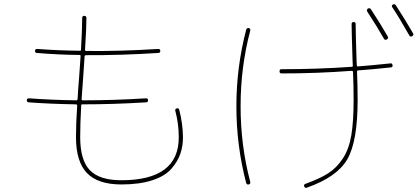

<svg xmlns="http://www.w3.org/2000/svg" viewBox="-20 -867 2040 934"><path d="M120.1 -369.1Q110.4 -369.1 110.4 -379.9Q110.4 -388.7 121.1 -388.7Q226.6 -380.9 350.6 -378.9Q356.4 -378.9 357.4 -384.8Q359.4 -424.8 365.2 -495.1Q366.2 -511.7 368.7 -544.9Q371.1 -578.1 372.1 -594.7Q372.1 -599.6 367.2 -599.6Q263.7 -600.6 159.2 -609.4Q150.4 -609.4 150.4 -620.1Q150.4 -628.9 161.1 -628.9Q264.6 -621.1 369.1 -620.1Q374 -620.1 374 -625Q379.9 -731.4 379.9 -779.3Q379.9 -790 390.1 -790Q400.4 -790 400.4 -779.3Q400.4 -731.4 393.6 -625Q393.6 -619.1 399.4 -619.1Q567.4 -617.2 749 -628.9Q759.8 -628.9 759.8 -620.1Q759.8 -609.4 750 -609.4Q567.4 -597.7 398.4 -598.6Q392.6 -598.6 391.6 -593.8Q390.6 -577.1 388.2 -543.5Q385.7 -509.8 384.8 -493.2Q378.9 -420.9 377 -384.8Q377 -378.9 381.8 -378.9Q533.2 -378.9 689.5 -388.7Q700.2 -388.7 700.2 -379.9Q700.2 -369.1 690.4 -369.1Q533.2 -359.4 379.9 -359.4Q375 -359.4 375 -353.5Q370.1 -265.6 370.1 -200.2Q370.1 -87.9 417 -39.1Q463.9 9.8 570.3 9.8Q850.6 9.8 849.6 -200.2Q849.6 -264.6 833 -327.1Q830.1 -336.9 839.8 -339.8Q849.6 -341.8 851.6 -334Q869.1 -267.6 870.1 -200.2Q870.1 -156.2 857.4 -119.1Q844.7 -82 814 -46.4Q783.2 -10.7 721.2 9.8Q659.2 30.3 570.3 30.3Q456.1 30.3 402.8 -25.4Q349.6 -81.1 349.6 -200.2Q349.6 -266.6 355.5 -353.5Q355.5 -358.4 349.6 -359.4Q225.6 -361.3 120.1 -369.1Z M1847.7 -678.7Q1814.5 -737.3 1766.6 -810.5Q1761.7 -819.3 1769.5 -825.2Q1778.3 -830.1 1784.2 -822.3Q1831.1 -751 1866.2 -689.5Q1871.1 -680.7 1861.8 -675.3Q1852.5 -669.9 1847.7 -678.7ZM1905.3 -841.8Q1953.1 -767.6 1989.3 -705.1Q1994.1 -696.3 1984.9 -690.9Q1975.6 -685.5 1970.7 -695.3Q1920.9 -783.2 1888.7 -831.1Q1882.8 -839.8 1890.6 -844.7Q1900.4 -849.6 1905.3 -841.8ZM1190.4 30.3Q1180.7 32.2 1177.7 23.4Q1129.9 -158.2 1129.9 -349.6Q1129.9 -541 1177.7 -722.7Q1179.7 -731.4 1190.4 -730.5Q1199.2 -728.5 1197.3 -717.8Q1150.4 -541 1150.4 -350.1Q1150.4 -159.2 1197.3 17.6Q1199.2 28.3 1190.4 30.3ZM1349.6 -509.8Q1339.8 -509.8 1339.8 -520Q1339.8 -530.3 1348.6 -530.3Q1523.4 -530.3 1691.4 -542Q1696.3 -542 1696.3 -547.9Q1696.3 -550.8 1695.8 -556.2Q1695.3 -561.5 1695.3 -565.4Q1690.4 -715.8 1690.4 -750Q1690.4 -759.8 1700.2 -759.8Q1710 -759.8 1710 -751Q1710 -714.8 1714.8 -565.4Q1714.8 -563.5 1715.3 -557.6Q1715.8 -551.8 1715.8 -548.8Q1715.8 -543.9 1720.7 -543.9Q1786.1 -548.8 1878.9 -558.6Q1887.7 -560.5 1889.6 -549.8Q1891.6 -541 1881.8 -539.1Q1788.1 -529.3 1721.7 -524.4Q1716.8 -524.4 1716.8 -518.6Q1719.7 -449.2 1719.7 -379.9Q1719.7 -179.7 1669.9 -92.8Q1620.1 -5.9 1472.7 45.9Q1463.9 49.8 1460 40Q1456.1 31.2 1465.8 27.3Q1536.1 2 1577.1 -24.4Q1618.2 -50.8 1647.9 -96.2Q1677.7 -141.6 1689 -209Q1700.2 -276.4 1700.2 -379.9Q1700.2 -448.2 1697.3 -516.6Q1697.3 -521.5 1691.4 -522.5Q1523.4 -509.8 1349.6 -509.8Z"/></svg>

Font: Rounded-X Mgen+ 2m thin
Style: Regular
Weight: 100
Designer: [Source Han Sans]
Ryoko NISHIZUKA  (kana & ideographs); Paul D. Hunt (Latin, Greek & Cyrillic); Wenlong ZHANG  (bopomofo
Version: Version 1.059.20150602